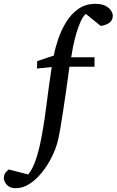

<svg xmlns="http://www.w3.org/2000/svg" viewBox="-150 -757 611 1006"><path d="M440.9 -674.8Q440.9 -650.9 423.3 -637.9Q405.8 -625 377.9 -621.1L299.8 -684.1Q284.2 -670.9 271.2 -641.4Q258.3 -611.8 248.3 -576.4Q238.3 -541 231.9 -508.5Q225.6 -476.1 223.1 -457H345.2V-407.2H213.9Q211.9 -393.6 207 -357.4Q202.1 -321.3 195.3 -273.7Q188.5 -226.1 180.9 -176.5Q173.3 -127 166.3 -85.7Q159.2 -44.4 153.8 -22Q143.6 20 122.1 64Q100.6 107.9 70.6 145.5Q40.5 183.1 5.4 206.1Q-29.8 229 -66.9 229Q-92.3 229 -106 218.5Q-119.6 208 -124.8 196Q-129.9 184.1 -129.9 179.2Q-129.9 160.2 -122.6 149.7Q-115.2 139.2 -104 130.9L-2 157.2Q24.4 124.5 42.2 65.9Q60.1 7.3 71.8 -62Q84.5 -132.3 95.2 -220Q106 -307.6 121.1 -405.8L43.9 -397.9L44.9 -437L131.8 -465.8Q139.2 -505.4 155 -552.2Q170.9 -599.1 196.5 -641.1Q222.2 -683.1 260 -710Q297.9 -736.8 349.1 -736.8Q383.3 -736.8 403.3 -726.1Q423.3 -715.3 432.1 -700.9Q440.9 -686.5 440.9 -674.8Z"/></svg>

Font: Charis
Style: Italic
Weight: 400
Italic angle: -11°
Designer: Walt Agee, Miriam Martin, Annie Olsen, Victor Gaultney, Lorna Priest, Alan Ward, Bob Hallissy, Martin Hosken, Sharon Cor
Foundry: SIL Global
Version: Version 7.000